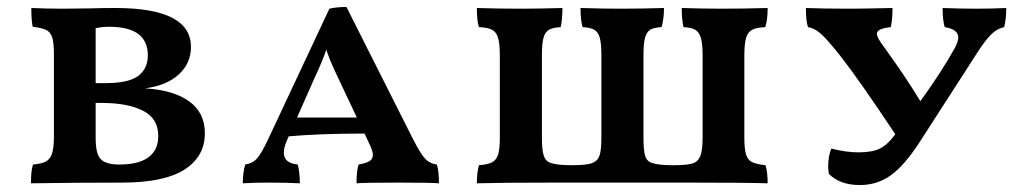

<svg xmlns="http://www.w3.org/2000/svg" viewBox="-20 -525 2954 552"><path d="M569 -142Q569 -75 510.5 -37.5Q452 0 331 0Q195 0 69 2Q69 -36 75 -52Q99 -54 111.5 -60.5Q124 -67 129.5 -83.5Q135 -100 135 -133V-370Q135 -402 130 -417.5Q125 -433 112.5 -439Q100 -445 74 -448Q70 -468 70 -502Q114 -500 162 -500L245 -501Q272 -502 312 -502Q529 -502 529 -390Q529 -343 494 -311Q459 -279 397 -271Q479 -266 524 -233.5Q569 -201 569 -142ZM294 -448Q274 -448 255 -444V-286H284Q349 -286 377 -306.5Q405 -327 405 -366Q405 -448 294 -448ZM435 -134Q435 -185 390.5 -207Q346 -229 275 -229H255V-128Q255 -82 270 -67Q285 -52 323 -52Q379 -52 407 -73Q435 -94 435 -134Z M1242 2Q1217 0 1127 0Q1029 0 1005 2Q1005 -35 1011 -52Q1033 -56 1042.5 -62Q1052 -68 1052 -80Q1052 -89 1044 -107L1028 -141Q899 -141 810 -133L804 -119Q796 -100 796 -86Q796 -56 836 -52Q842 -30 842 2Q804 0 753 0Q710 0 678 2Q678 -28 685 -52Q706 -55 719 -69.5Q732 -84 752 -127L927 -500Q948 -505 976 -505L1168 -124Q1190 -81 1203.5 -67.5Q1217 -54 1236 -52Q1242 -33 1242 2ZM1006 -187 955 -295Q952 -301 939.5 -328Q927 -355 918 -382Q908 -351 883 -298L834 -187Z M1357 -50Q1383 -52 1395 -58.5Q1407 -65 1412 -80.5Q1417 -96 1417 -129V-366Q1417 -399 1412 -416Q1407 -433 1394.5 -439.5Q1382 -446 1357 -447Q1351 -463 1351 -502Q1415 -500 1473 -500Q1529 -500 1597 -502Q1597 -470 1592 -447Q1570 -446 1558.5 -439.5Q1547 -433 1542.5 -416Q1538 -399 1538 -366V-129Q1538 -95 1543 -78.5Q1548 -62 1562 -57Q1581 -50 1623 -50Q1671 -50 1684 -57Q1699 -63 1704 -79Q1709 -95 1709 -129V-366Q1709 -399 1704.5 -416Q1700 -433 1688.5 -439.5Q1677 -446 1655 -447Q1649 -467 1649 -502Q1713 -500 1764 -500Q1821 -500 1889 -502Q1889 -472 1882 -447Q1860 -446 1849.5 -439.5Q1839 -433 1834.5 -416.5Q1830 -400 1830 -366V-129Q1830 -94 1834.5 -78Q1839 -62 1853 -57Q1872 -50 1914 -50Q1962 -50 1976 -57Q1989 -63 1994.5 -79.5Q2000 -96 2000 -129V-366Q2000 -399 1995 -416Q1990 -433 1978.5 -439.5Q1967 -446 1945 -447Q1940 -469 1940 -502Q2004 -500 2055 -500Q2115 -500 2187 -502Q2187 -467 2180 -447Q2155 -446 2142.5 -439.5Q2130 -433 2125 -416Q2120 -399 2120 -366V-129Q2120 -96 2125 -80.5Q2130 -65 2142 -59Q2154 -53 2181 -50Q2187 -29 2187 2Q2123 0 1968 0H1567Q1423 0 1351 2Q1351 -30 1357 -50Z M2873 -502Q2873 -471 2867 -447Q2847 -443 2830 -426.5Q2813 -410 2788 -371L2623 -115Q2580 -49 2541 -21Q2502 7 2452 7Q2395 7 2363 -25Q2361 -37 2361 -46Q2361 -76 2370 -98Q2412 -87 2448 -87Q2489 -87 2511 -98.5Q2533 -110 2554 -139Q2453 -291 2397 -363Q2356 -415 2337.5 -430Q2319 -445 2303 -447Q2297 -464 2297 -502Q2349 -500 2420 -500Q2458 -500 2546 -502Q2546 -469 2541 -447Q2501 -443 2501 -428Q2501 -417 2520 -392Q2584 -304 2626 -234Q2686 -317 2724 -385Q2735 -405 2735 -417Q2735 -441 2696 -447Q2690 -467 2690 -502Q2742 -500 2785 -500Q2833 -500 2873 -502Z"/></svg>

Font: Vollkorn SC SemiBold
Style: Regular
Weight: 600
Designer: Friedrich Althausen
Foundry: Friedrich Althausen
Version: Version 4.015